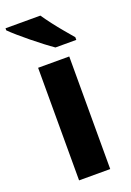

<svg xmlns="http://www.w3.org/2000/svg" viewBox="-151 -820 598 875"><g transform="rotate(-20 147.5 -383.0)"><path d="M225 0H74V-546H225ZM165 -766Q180 -744 200.5 -717Q221 -690 243 -664Q265 -638 281 -619V-606H180Q161 -619 135.5 -638.5Q110 -658 83.5 -679.5Q57 -701 33.5 -721.5Q10 -742 -4 -756V-766Z"/></g></svg>

Font: Noto Sans Khmer
Style: Bold
Weight: 700
Version: Version 2.003